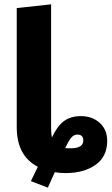

<svg xmlns="http://www.w3.org/2000/svg" viewBox="-20 -779 513 883"><path d="M352 -245Q404 -245 438.5 -214Q473 -183 473 -131Q473 -59 419.5 -21Q366 17 282 17Q255 17 232 13L200 84L122 54L154 -12Q57 -62 57 -194V-742L215 -759V-190Q215 -162 219 -147Q243 -199 274 -222Q305 -245 352 -245ZM305 -97Q363 -97 363 -133Q363 -160 336 -160Q320 -160 308.5 -147Q297 -134 280 -98Q287 -97 305 -97Z"/></svg>

Font: FiraGO
Style: Bold
Weight: 700
Designer: bBox Type
Foundry: bBox Type GmbH
Version: Version 1.001;PS 001.001;hotconv 1.0.88;makeotf.lib2.5.64775